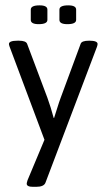

<svg xmlns="http://www.w3.org/2000/svg" viewBox="-20 -551 403 728"><path d="M126.4 -459.4Q96.7 -459.4 96.7 -475.6V-514.5Q96.7 -530.7 130 -530.7Q159.7 -530.7 159.7 -514.5V-475.6Q159.7 -459.4 126.4 -459.4ZM235.4 -459.4Q205.3 -459.4 205.3 -475.6V-514.5Q205.3 -530.7 238.6 -530.7Q268.7 -530.7 268.7 -514.5V-475.6Q268.7 -459.4 235.4 -459.4ZM105.4 157.4Q81.3 157.4 81.3 145.5Q81.3 142.3 84.4 132.4L148.6 -21L16.3 -374.2Q13.9 -381.3 13.9 -384.1Q13.9 -396.7 46.4 -396.7H51.9Q78.1 -396.7 82.8 -384.9L159.7 -180.3Q172.8 -144.3 183.5 -103.8H185.1Q187.5 -110.6 196.2 -138.7Q204.9 -166.9 210.1 -180.3L285.8 -384.9Q289.7 -396.7 317.5 -396.7H319.1Q350 -396.7 350 -384.1Q350 -380.5 347.6 -373.4L152.6 141.1Q147 157.4 116.9 157.4Z"/></svg>

Font: Jaldi
Style: Regular
Weight: 400
Designer: Pablo Cosgaya and Nicolas Silva
Foundry: Omnibus-Type
Version: Version 1.001;PS 001.001;hotconv 1.0.70;makeotf.lib2.5.58329